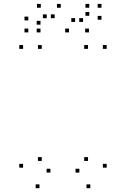

<svg xmlns="http://www.w3.org/2000/svg" viewBox="-20 -976 660 1006"><path d="M453.2 10V-10H433.2V10ZM539 -97.5V-117.5H519V-97.5ZM539 -720V-740H519V-720ZM441.2 -720V-740H421.2V-720ZM441.2 -132.8V-152.8H421.2V-132.8ZM395.8 -71.8V-91.8H375.8V-71.8ZM244.2 -71.8V-91.8H224.2V-71.8ZM198.8 -132.8V-152.8H178.8V-132.8ZM198.8 -720V-740H178.8V-720ZM101 -720V-740H81V-720ZM101 -97.5V-117.5H81V-97.5ZM186.8 10V-10H166.8V10ZM193.8 -935.5V-955.5H173.8V-935.5ZM128.3 -869V-889H108.3V-869ZM128.3 -806.2V-826.2H108.3V-806.2ZM192.2 -806.2V-826.2H172.2V-806.2ZM192.2 -846.7V-866.7H172.2V-846.7ZM224.8 -880.7V-900.7H204.8V-880.7ZM266.5 -880.7V-900.7H246.5V-880.7ZM341.5 -806.2V-826.2H321.5V-806.2ZM446.2 -806.2V-826.2H426.2V-806.2ZM511.7 -872.7V-892.7H491.7V-872.7ZM511.7 -935.5V-955.5H491.7V-935.5ZM447.8 -935.5V-955.5H427.8V-935.5ZM447.8 -893.3V-913.3H427.8V-893.3ZM415.2 -861V-881H395.2V-861ZM373.5 -861V-881H353.5V-861ZM298.5 -935.5V-955.5H278.5V-935.5Z"/></svg>

Font: Monaspace Krypton Dots Var
Style: Regular
Weight: 400
Designer: Riley Cran and the Lettermatic Team
Version: Version 1.100 (Monaspace Krypton Dots)